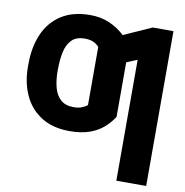

<svg xmlns="http://www.w3.org/2000/svg" viewBox="-83 -632 882 916"><g transform="rotate(10 357.5 -174.5)"><path d="M278.3 -106Q300.3 -106 316.4 -111.8Q332.5 -117.7 344.7 -127.9V-303.2H488.8V-96.2Q470.2 -66.9 442.9 -42.7Q415.5 -18.6 375.5 -4.4Q335.4 9.8 278.8 9.8Q196.8 9.8 141.4 -25.6Q85.9 -61 58.3 -121.8Q30.8 -182.6 30.8 -257.3V-271Q30.8 -353 58.1 -416.5Q85.4 -480 141.4 -516.4Q197.3 -552.7 281.2 -552.7Q333 -552.7 374 -534.9Q415 -517.1 444.1 -490.2Q473.1 -463.4 488.8 -436.5V-273.4L344.7 -283.2V-409.7Q332.5 -422.9 316.2 -430.2Q299.8 -437.5 275.4 -437.5Q233.4 -437.5 211.4 -414.6Q189.5 -391.6 181.6 -353.8Q173.8 -315.9 173.8 -271V-257.3Q174.3 -214.8 183.8 -180.7Q193.4 -146.5 216.1 -126.2Q238.8 -106 278.3 -106ZM685.1 -545.9V204.1H540.5V-381.8L425.3 -334V-474.6L585 -545.9Z"/></g></svg>

Font: Inter 28pt
Style: Bold
Weight: 700
Designer: Rasmus Andersson
Foundry: rsms
Version: Version 4.001;git-66647c0bb